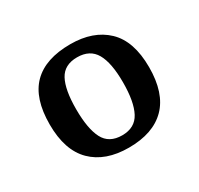

<svg xmlns="http://www.w3.org/2000/svg" viewBox="-85 -823 568 547"><g transform="rotate(-30 198.5 -549.5)"><path d="M198 -380Q121 -380 78 -422.5Q35 -465 35 -550Q35 -636 76.5 -677.5Q118 -719 200 -719Q275 -719 318.5 -677.5Q362 -636 362 -550Q362 -465 320 -422.5Q278 -380 198 -380ZM199 -420Q241 -420 258.5 -453Q276 -486 276 -550Q276 -614 258 -645.5Q240 -677 198 -677Q156 -677 139 -645.5Q122 -614 122 -550Q122 -486 139 -453Q156 -420 199 -420Z"/></g></svg>

Font: Noto Rashi Hebrew
Style: Regular
Weight: 400
Version: Version 1.006